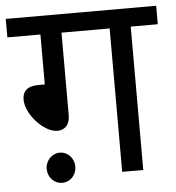

<svg xmlns="http://www.w3.org/2000/svg" viewBox="-49 -668 675 735"><g transform="rotate(-5 289.0 -300.0)"><path d="M208 -551H393V0H474V-551H578V-622H0V-551H127V-359H102C57 -359 41 -338 41 -308C41 -252 108 -178 160 -178C190 -178 208 -199 208 -234ZM106 -36C106 -3 131 22 161 22C192 22 216 -3 216 -36C216 -68 192 -94 161 -94C131 -94 106 -68 106 -36Z"/></g></svg>

Font: Noto Sans Devanagari UI
Style: Regular
Weight: 400
Designer: Jelle Bosma - Monotype Design Team
Foundry: Monotype Imaging Inc.
Version: Version 2.003